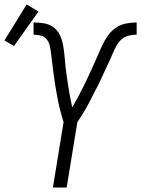

<svg xmlns="http://www.w3.org/2000/svg" viewBox="-75 -844 635 864"><path d="M163 0 211 -294Q207 -309 202.5 -324Q198 -339 194 -354.5Q190 -370 187 -386Q184 -402 181 -417.5Q178 -433 175.5 -449Q173 -465 170.5 -481Q168 -497 166 -513Q164 -529 162 -545Q160 -561 158 -577Q156 -593 154 -609.5Q152 -626 148 -641.5Q144 -657 134 -668.5Q124 -680 108 -684Q92 -688 76 -688V-743Q100 -743 123.5 -739Q147 -735 165.5 -721.5Q184 -708 194 -687Q204 -666 208.5 -642.5Q213 -619 215 -595.5Q217 -572 219.5 -548Q222 -524 225.5 -500.5Q229 -477 232.5 -454Q236 -431 240.5 -407.5Q245 -384 250 -361Q263 -383 275.5 -406Q288 -429 299 -451.5Q310 -474 321 -497.5Q332 -521 342.5 -544Q353 -567 363 -590Q373 -613 383.5 -636.5Q394 -660 409 -681.5Q424 -703 445 -718Q466 -733 491 -738Q516 -743 540 -743V-688Q524 -688 506 -684Q488 -680 474 -668.5Q460 -657 451 -641.5Q442 -626 435 -609.5Q428 -593 421 -577Q414 -561 406 -545Q398 -529 391 -513Q384 -497 376.5 -481Q369 -465 360.5 -449Q352 -433 344 -417.5Q336 -402 328 -386Q320 -370 311 -354.5Q302 -339 292.5 -324Q283 -309 273 -294L225 0ZM-12 -637 -55 -662 45 -824 98 -792Z"/></svg>

Font: Iosevka Term Curly Lt Obl
Style: Regular
Weight: 300
Italic angle: -9°
Designer: Belleve Invis
Foundry: Belleve Invis
Version: Version 32.3.0